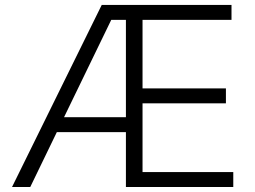

<svg xmlns="http://www.w3.org/2000/svg" viewBox="-20 -747 1020 767"><path d="M28.1 0 386.4 -727.3H904.8V-667.6H549.4V-393.8H882.5V-334.2H549.4V-59.7H911.9V0H483V-219.1H207L100.9 0ZM235.8 -278.8H483V-667.6H424.4Z"/></svg>

Font: Inter UI Light
Style: Regular
Weight: 300
Designer: Rasmus Andersson
Foundry: rsms
Version: 3.2;8d6f07862